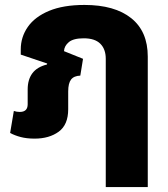

<svg xmlns="http://www.w3.org/2000/svg" viewBox="-20 -551 681 777"><path d="M120 10Q88 10 63.5 3.5Q39 -3 21 -13L36 -102Q47 -98 60 -98Q92 -98 92 -129V-189Q92 -229 111 -254.5Q130 -280 170 -290L171 -294L64 -330V-351Q64 -401 92.5 -442Q121 -483 178.5 -507Q236 -531 322 -531Q444 -531 511 -477.5Q578 -424 578 -322V206H408V-313Q408 -352 386 -374Q364 -396 319 -396Q277 -396 258.5 -380.5Q240 -365 239 -344L316 -313L305 -245Q279 -244 267.5 -229Q256 -214 256 -181V-109Q256 -46 217.5 -18Q179 10 120 10Z"/></svg>

Font: Noto Sans Thai UI ExtBd
Style: Regular
Weight: 800
Designer: Monotype Design Team
Foundry: Monotype Imaging Inc.
Version: Version 2.000